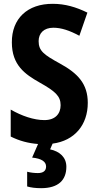

<svg xmlns="http://www.w3.org/2000/svg" viewBox="-20 -744 512 1004"><path d="M327 128C327 79 293 48 242 37L255 7C370 -8 439 -91 439 -206C439 -305 388 -360 293 -412C209 -458 182 -478 182 -529C182 -570 209 -599 259 -599C300 -599 343 -585 395 -557L437 -678C378 -707 320 -724 257 -724C123 -725 41 -646 42 -522C42 -404 110 -356 188 -312C268 -267 297 -242 297 -194C297 -150 270 -116 212 -116C157 -116 93 -138 36 -171V-30C82 -7 128 5 179 9L148 80C197 85 221 101 221 127C221 150 205 161 178 161C162 161 140 159 122 154V231C142 237 166 240 195 240C285 240 327 198 327 128Z"/></svg>

Font: Noto Sans Ethiopic Condensed
Style: Bold
Weight: 700
Width: 3
Designer: Monotype Design Team
Foundry: Monotype Imaging Inc.
Version: Version 2.102